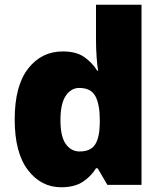

<svg xmlns="http://www.w3.org/2000/svg" viewBox="-20 -780 683 810"><path d="M238 10Q153 10 97.5 -63Q42 -136 42 -276Q42 -418 98.5 -490.5Q155 -563 245 -563Q301 -563 334.5 -540Q368 -517 390 -482H394Q390 -503 387.5 -540Q385 -577 385 -612V-760H577V0H433L392 -70H385Q365 -37 330 -13.5Q295 10 238 10ZM316 -141Q362 -141 381 -170Q400 -199 401 -259V-274Q401 -339 382.5 -374Q364 -409 314 -409Q280 -409 257.5 -376Q235 -343 235 -273Q235 -204 257.5 -172.5Q280 -141 316 -141Z"/></svg>

Font: Noto Sans Syriac Western Black
Style: Regular
Weight: 900
Designer: Patrick Giasson and the Monotype Design Team
Foundry: Monotype Imaging Inc.
Version: Version 3.000; ttfautohint (v1.8.4.7-5d5b)